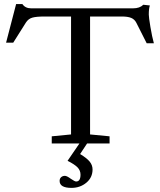

<svg xmlns="http://www.w3.org/2000/svg" viewBox="-20 -704 785 942"><path d="M233.9 0V-35.2L328.6 -44.4V-623H198.7Q157.7 -623 138.4 -617.4Q119.1 -611.8 107.4 -593.8L44.9 -494.6H9.8L59.1 -684.1H89.8Q104 -663.1 132.8 -663.1H632.8Q665.5 -663.1 683.1 -680.7L715.3 -677.2Q710 -662.6 710 -632.3Q710 -619.6 718 -571.5Q726.1 -523.4 734.9 -491.7H699.7L648.9 -592.3Q640.6 -608.9 624 -616Q607.4 -623 578.1 -623H421.9V-44.4L517.6 -35.2V0H407.2L373 51.8Q406.2 71.8 420.2 89.1Q434.1 106.4 434.1 127.4Q434.1 167 403.6 192.4Q373 217.8 330.6 217.8Q272.5 217.8 272.5 183.6Q272.5 171.9 280 165.3Q287.6 158.7 298.3 158.7Q308.1 158.7 327.1 172.9Q346.7 186.5 353.5 186.5Q375 186.5 375 152.8Q375 132.3 360.4 117.2Q345.7 102.1 311.5 85L369.6 0Z"/></svg>

Font: Elstob 8pt
Style: Regular
Weight: 400
Designer: Peter S. Baker
Version: Version 1.015